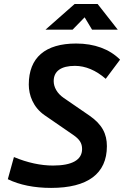

<svg xmlns="http://www.w3.org/2000/svg" viewBox="-20 -918 626 948"><path d="M232.4 9.8C413.1 9.8 507.8 -60.5 507.8 -196.3C507.8 -256.3 484.9 -303.7 420.9 -347.7L294.4 -434.6C261.2 -457.5 245.1 -488.3 245.1 -517.6C245.1 -566.9 281.7 -592.8 350.1 -592.8C401.9 -592.8 454.1 -570.8 502 -528.8L572.8 -623.5C520.5 -675.8 445.8 -703.1 356 -703.1C203.6 -703.1 122.1 -633.8 122.1 -500.5C122.1 -448.2 143.6 -388.2 200.2 -349.1L341.3 -252C372.6 -230.5 385.3 -211.4 385.3 -182.1C385.3 -128.4 335.9 -100.6 241.7 -100.6C181.2 -100.6 115.2 -114.7 48.8 -142.6L18.6 -33.2C76.2 -4.9 149.4 9.8 232.4 9.8ZM204.6 -771.5H338.4L397.9 -832.5L434.6 -771.5H561.5L461.9 -898.4H348.6Z"/></svg>

Font: Cascadia Mono SemiBold
Style: Italic
Weight: 600
Italic angle: -10°
Monospace: yes
Designer: Aaron Bell
Foundry: Saja Typeworks
Version: Version 2404.023